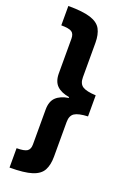

<svg xmlns="http://www.w3.org/2000/svg" viewBox="-206 -839 849 1266"><g transform="rotate(20 218.0 -206.0)"><path d="M40 -773Q143 -773 197 -755.5Q251 -738 271 -701Q291 -664 291 -605V-364Q291 -319 318 -301.5Q345 -284 411 -281V-133Q345 -130 318 -112.5Q291 -95 291 -50V193Q291 251 271 288.5Q251 326 197 343.5Q143 361 40 361V225Q93 225 113 212Q133 199 133 165V-80Q133 -137 163 -166Q193 -195 250 -204V-210Q193 -219 163 -248Q133 -277 133 -334V-577Q133 -612 113 -624.5Q93 -637 40 -637Z"/></g></svg>

Font: Noto Sans Telugu Black
Style: Regular
Weight: 900
Designer: Jelle Bosma - Monotype Design Team
Foundry: Monotype Imaging Inc.
Version: Version 2.005; ttfautohint (v1.8.4.7-5d5b)